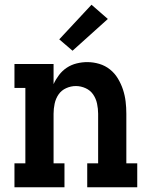

<svg xmlns="http://www.w3.org/2000/svg" viewBox="-20 -790 640 810"><path d="M41 0V-101H87V-419H41V-520H206V-435Q215 -455 229 -473.5Q243 -492 262 -504.5Q281 -517 303.5 -522.5Q326 -528 348 -528Q374 -528 399 -520.5Q424 -513 444 -497Q464 -481 477.5 -458.5Q491 -436 499 -411.5Q507 -387 510 -361.5Q513 -336 513 -310V-101H559V0H348V-101H394V-310Q394 -331 389.5 -352.5Q385 -374 373 -391.5Q361 -409 341 -418Q321 -427 300 -427Q279 -427 259 -418Q239 -409 227 -391.5Q215 -374 210.5 -352.5Q206 -331 206 -310V-101H252V0ZM286 -576 230 -624 366 -770 435 -710Z"/></svg>

Font: Iosevka Etoile
Style: Bold
Weight: 700
Designer: Belleve Invis
Foundry: Belleve Invis
Version: Version 28.1.0; ttfautohint (v1.8.4)